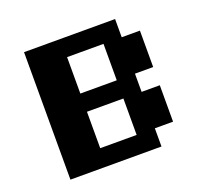

<svg xmlns="http://www.w3.org/2000/svg" viewBox="-109 -734 911 860"><g transform="rotate(-20 347.0 -304.0)"><path d="M86.8 0V-607.6H520.8V-520.8H607.6V-347.2H520.8V-260.4H607.6V-86.8H520.8V0ZM260.4 -347.2H434V-520.8H260.4ZM260.4 -86.8H434V-260.4H260.4Z"/></g></svg>

Font: 8-bit Operator+ 8
Style: Bold
Weight: 700
Designer: GrandChaos9000
Version: Version 1.3.0 - August 1, 2014